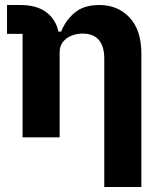

<svg xmlns="http://www.w3.org/2000/svg" viewBox="-20 -548 640 766"><path d="M70 0V-413H8V-528H61Q127 -528 165 -499Q203 -470 213 -422H214H224Q241 -466 277.5 -497Q314 -528 376 -528Q450 -528 497 -478Q544 -428 544 -334V198H396V-314Q396 -363 374.5 -388.5Q353 -414 309 -414Q286 -414 265 -405.5Q244 -397 231 -380.5Q218 -364 218 -339V0Z"/></svg>

Font: Lilex
Style: Regular
Weight: 400
Monospace: yes
Designer: Mike Abbink, Paul van der Laan, Pieter van Rosmalen, Mikhael Khrustik
Foundry: Mikhael Khrustik
Version: Version 2.510